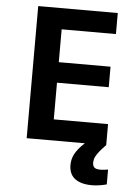

<svg xmlns="http://www.w3.org/2000/svg" viewBox="-57 -682 664 924"><g transform="rotate(5 275.0 -220.0)"><path d="M493.2 188Q477.5 192.4 458 195.3Q438.5 198.2 423.3 198.2Q392.1 198.2 370.6 191.4Q349.1 184.6 335.9 172.9Q322.8 161.1 316.9 145.3Q311 129.4 311 110.8Q311 97.7 313.7 84.7Q316.4 71.8 323.2 58.3Q330.1 44.9 341.6 30.5Q353 16.1 371.1 0H89.8V-638.2H474.1V-536.6H211.9V-377.9H461.9V-278.8H211.9V-101.6H474.1V0Q455.6 18.6 444.8 32Q434.1 45.4 428.2 55.7Q422.4 65.9 420.7 74.2Q418.9 82.5 418.9 89.8Q418.9 105 427 112.5Q435.1 120.1 457 120.1Q464.8 120.1 475.1 118.9Q485.4 117.7 493.2 116.2Z"/></g></svg>

Font: Code New Roman
Style: Bold
Weight: 700
Monospace: yes
Designer: Sam Radian
Foundry: Code New Roman
Version: Version 1.508 October 19, 2014